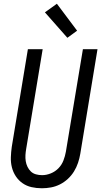

<svg xmlns="http://www.w3.org/2000/svg" viewBox="-20 -998 541 1026"><path d="M204 8Q175 8 148.5 2Q122 -4 100.5 -19Q79 -34 64.5 -56Q50 -78 43.5 -104Q37 -130 38 -158Q39 -186 43 -214L129 -735H208L120 -203Q117 -186 116 -169.5Q115 -153 117.5 -137Q120 -121 127 -106.5Q134 -92 145 -81.5Q156 -71 172 -66.5Q188 -62 205 -62Q228 -62 251.5 -71.5Q275 -81 292.5 -99Q310 -117 319 -140.5Q328 -164 332 -187L423 -735H501L409 -176Q405 -152 397 -128Q389 -104 375.5 -82Q362 -60 342.5 -42Q323 -24 300 -12.5Q277 -1 252.5 3.5Q228 8 204 8ZM340 -796 220 -932 284 -978 392 -834Z"/></svg>

Font: Iosevka SS04 Oblique
Style: Regular
Weight: 400
Italic angle: -9°
Monospace: yes
Designer: Belleve Invis
Foundry: Belleve Invis
Version: Version 19.0.0; ttfautohint (v1.8.4)